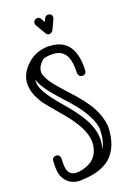

<svg xmlns="http://www.w3.org/2000/svg" viewBox="-167 -959 722 1023"><g transform="rotate(-20 194.5 -447.5)"><path d="M265 -869ZM223 -879ZM236 -803 263 -860Q264 -865 265 -869Q265 -888 246 -891Q230 -892 223 -879L214 -860L201 -883Q191 -899 173 -891Q160 -885 160 -871Q160 -865 163 -860L197 -802Q206 -786 224 -793Q232 -797 236 -803ZM187 -732Q191 -732 193 -731Q274 -729 308 -667Q309 -665 309 -664Q332 -618 328 -543Q327 -526 311 -522Q308 -522 306 -522H305Q305 -522 304 -522Q286 -523 283 -540Q282 -543 282 -545Q282 -545 282 -546Q285 -609 268 -643Q248 -683 195 -685Q193 -685 192 -685Q164 -686 140 -678Q98 -642 105 -605Q106 -602 107 -599Q117 -563 171 -503Q179 -493 198 -473Q282 -383 310 -327Q336 -277 340 -228L341 -227V-226Q339 -108 275 -52Q219 -5 116 -2Q108 -1 102 -1H100H99Q38 -5 13 -56Q10 -62 8 -68Q-1 -98 3 -149Q4 -167 21 -170Q24 -171 26 -171H27Q45 -169 48 -152Q49 -150 49 -148V-146Q46 -102 52 -82Q60 -56 83 -50Q90 -48 98 -48V-47V-48Q101 -48 103 -48Q108 -48 112 -48Q159 -54 190 -77Q233 -112 233 -177Q231 -249 149 -349Q142 -358 133 -368Q67 -446 54 -464Q21 -514 15 -557Q5 -622 56 -676Q108 -731 187 -732ZM61 -591Q59 -576 61 -564V-563Q66 -519 140 -431Q147 -423 168 -398Q247 -305 267 -242Q278 -210 279 -178Q279 -146 271 -119Q270 -117 270 -116Q294 -157 295 -225Q287 -302 197 -405Q185 -419 160 -446Q144 -464 137 -472Q75 -542 62 -587Q62 -589 61 -591Z"/></g></svg>

Font: Santa Chrismast Display
Style: Regular
Weight: 400
Designer: MUHAMMAD YONI
Version: Version 001.000